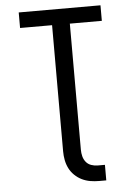

<svg xmlns="http://www.w3.org/2000/svg" viewBox="-62 -781 723 1034"><g transform="rotate(-5 300.0 -264.0)"><path d="M431 207Q407 207 383.5 203Q360 199 338.5 188.5Q317 178 299.5 161Q282 144 271.5 123Q261 102 256.5 78.5Q252 55 252 31V-651H79V-735H521V-651H348V31Q348 49 352.5 66.5Q357 84 368 97.5Q379 111 396 117Q413 123 431 123H470V207Z"/></g></svg>

Font: Iosevka Fixed Medium Extended
Style: Regular
Weight: 500
Width: 7
Monospace: yes
Designer: Belleve Invis
Foundry: Belleve Invis
Version: Version 24.1.1; ttfautohint (v1.8.4)